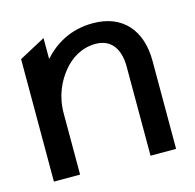

<svg xmlns="http://www.w3.org/2000/svg" viewBox="-74 -519 603 595"><g transform="rotate(-15 227.5 -221.5)"><path d="M29 0H113V-196C113 -252 134 -296 160 -327C183 -355 218 -379 264 -379C315 -379 339 -341 339 -286V0H421V-283C421 -378 370 -443 272 -443C199 -443 148 -410 113 -371V-438L29 -393Z"/></g></svg>

Font: Charger Sport
Style: DfBd
Weight: 400
Designer: Jasper
Foundry: Cannot Into Space Fonts
Version: Version 1.1